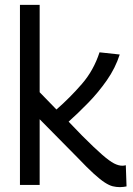

<svg xmlns="http://www.w3.org/2000/svg" viewBox="-20 -760 545 789"><path d="M473 9Q458 9 443.5 5.5Q429 2 410.5 -10Q392 -22 365.5 -46Q339 -70 299 -112L143 -270V0H62V-740H143V-381L212 -310Q268 -359 316.5 -415Q365 -471 389 -545L472 -536Q454 -480 419 -430Q384 -380 342.5 -337.5Q301 -295 262 -260L318 -202Q369 -151 399.5 -124.5Q430 -98 448.5 -88.5Q467 -79 483 -79Q486 -79 489.5 -79.5Q493 -80 497 -81L500 6Q494 7 487.5 8Q481 9 473 9Z"/></svg>

Font: Georama
Style: Regular
Weight: 400
Designer: Jean-Baptiste Levee
Foundry: Production Type
Version: Version 1.000